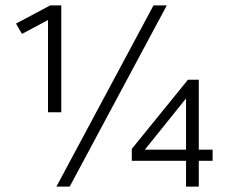

<svg xmlns="http://www.w3.org/2000/svg" viewBox="-20 -688 864 708"><path d="M206 -274V-668H165L39 -601L61 -563L157 -614V-274ZM237 0 595 -668H546L188 0ZM713 0V-95H764V-136H713V-394H673L466 -139V-95H666V0ZM666 -136H514L666 -325Z"/></svg>

Font: Gantari Light
Style: Regular
Weight: 300
Designer: Anugrah Pasau
Foundry: Lafontype
Version: Version 1.000